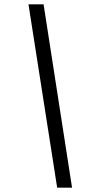

<svg xmlns="http://www.w3.org/2000/svg" viewBox="-20 -780 510 890"><path d="M245 90 112 -760H182L314 90Z"/></svg>

Font: Host Grotesk Light
Style: Italic
Weight: 300
Italic angle: -8°
Designer: Doğukan Karapınar based on Poppins by Indian Type Foundry, Jonny Pinhorn
Foundry: Element Type
Version: Version 1.001; ttfautohint (v1.8.4.7-5d5b)